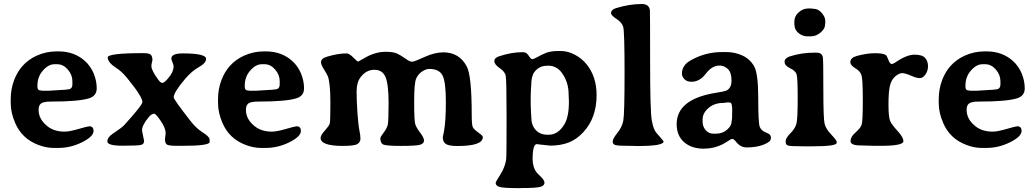

<svg xmlns="http://www.w3.org/2000/svg" viewBox="-20 -744 5285 979"><path d="M272 -416.5H257.8Q227.1 -416.5 199 -384.5Q170.9 -352.5 170.9 -308.1V-300.3Q170.9 -282.2 190.9 -282.2L195.8 -281.2H230.5L232.9 -281.7L314.5 -286.6Q321.8 -288.1 324.2 -288.1Q349.1 -288.1 349.1 -314V-330.1Q349.1 -362.8 325.7 -389.6Q302.2 -416.5 272 -416.5ZM176.8 -184.1Q176.8 -135.3 222.7 -99.6Q256.8 -72.8 309.6 -72.8Q333.5 -72.8 380.6 -86.4Q427.7 -100.1 435.1 -100.1Q457 -100.1 457 -76.2Q457 -47.9 398.7 -18.8Q340.3 10.3 277.8 10.3H256.3Q255.4 10.3 253.9 10.3Q214.4 10.3 173.3 -5.9Q92.3 -37.1 58.1 -115.2Q34.7 -168.9 34.7 -217.3V-239.7Q34.7 -289.1 51.8 -335Q84 -421.4 165.5 -459.5Q214.4 -481.9 268.1 -481.9H279.3Q358.9 -481.9 413.6 -432.6Q442.4 -406.2 457.8 -369.1Q473.1 -332 473.1 -293.7Q473.1 -255.4 435.5 -243.2Q382.8 -226.1 240.2 -226.1Q202.1 -226.1 189.5 -216.6Q176.8 -207 176.8 -184.1Z M554.7 -62Q601.6 -93.3 611.8 -104.5Q706.1 -207.5 706.1 -224.1Q706.1 -251 627.4 -347.2Q601.1 -379.4 574.2 -396.5Q529.3 -425.3 529.3 -451.2Q529.3 -473.1 711.9 -473.1Q740.2 -473.1 748.8 -464.8Q757.3 -456.5 757.3 -437L754.9 -427.2Q752 -414.1 752 -407.2Q752 -384.8 787.1 -337.4Q798.8 -321.3 807.6 -321.3Q816.4 -321.3 833.5 -340.3Q865.2 -375.5 865.2 -405.8Q865.2 -412.6 859.4 -426.5Q853.5 -440.4 853.5 -444.8Q853.5 -471.7 911.6 -471.7Q1030.8 -471.7 1030.8 -443.8Q1030.8 -422.4 994.1 -401.9Q957.5 -381.3 924.8 -342.8Q865.7 -273.4 865.7 -247.6Q865.7 -236.8 953.1 -125Q980.5 -89.8 1014.6 -68.1Q1048.8 -46.4 1048.8 -32.7V-20Q1048.8 -0.5 912.1 -0.5H881.3Q840.3 -0.5 830.8 -7.1Q821.3 -13.7 821.3 -33.7L822.3 -44.4Q824.7 -61.5 824.7 -64.5Q824.7 -90.8 799.6 -127.4Q774.4 -164.1 766.6 -164.1Q752.9 -164.1 738.3 -146.5Q704.1 -106 704.1 -78.1L714.8 -25.4Q714.8 -9.8 700 -5.4Q685.1 -1 606.2 -1Q527.3 -1 527.3 -22.5Q527.3 -43.9 554.7 -62Z M1329.1 -416.5H1314.9Q1284.2 -416.5 1256.1 -384.5Q1228 -352.5 1228 -308.1V-300.3Q1228 -282.2 1248 -282.2L1252.9 -281.2H1287.6L1290 -281.7L1371.6 -286.6Q1378.9 -288.1 1381.3 -288.1Q1406.2 -288.1 1406.2 -314V-330.1Q1406.2 -362.8 1382.8 -389.6Q1359.4 -416.5 1329.1 -416.5ZM1233.9 -184.1Q1233.9 -135.3 1279.8 -99.6Q1314 -72.8 1366.7 -72.8Q1390.6 -72.8 1437.7 -86.4Q1484.9 -100.1 1492.2 -100.1Q1514.2 -100.1 1514.2 -76.2Q1514.2 -47.9 1455.8 -18.8Q1397.5 10.3 1335 10.3H1313.5Q1312.5 10.3 1311 10.3Q1271.5 10.3 1230.5 -5.9Q1149.4 -37.1 1115.2 -115.2Q1091.8 -168.9 1091.8 -217.3V-239.7Q1091.8 -289.1 1108.9 -335Q1141.1 -421.4 1222.7 -459.5Q1271.5 -481.9 1325.2 -481.9H1336.4Q1416 -481.9 1470.7 -432.6Q1499.5 -406.2 1514.9 -369.1Q1530.3 -332 1530.3 -293.7Q1530.3 -255.4 1492.7 -243.2Q1439.9 -226.1 1297.4 -226.1Q1259.3 -226.1 1246.6 -216.6Q1233.9 -207 1233.9 -184.1Z M2441.9 -44.9Q2441.9 0.5 2312.5 0.5Q2270 0.5 2253.9 -9.5Q2237.8 -19.5 2237.8 -44.4L2244.1 -75.7Q2253.4 -125 2253.4 -225.8Q2253.4 -326.7 2236.3 -359.6Q2219.2 -392.6 2168.9 -392.6Q2151.9 -392.6 2131.8 -379.2Q2111.8 -365.7 2101.8 -342.8Q2091.8 -319.8 2091.8 -224.4Q2091.8 -128.9 2097.4 -110.8Q2103 -92.8 2122.6 -67.1Q2142.1 -41.5 2142.1 -27.1Q2142.1 -12.7 2123.3 -6.3Q2104.5 0 2024.4 0Q1944.3 0 1931.9 -8.3Q1919.4 -16.6 1919.4 -38.6Q1919.4 -45.9 1935.8 -67.1Q1952.1 -88.4 1956.8 -106Q1961.4 -123.5 1961.4 -218.8Q1961.4 -314 1945.8 -351.1Q1930.2 -388.2 1888.7 -388.2Q1847.2 -388.2 1818.4 -350.1Q1798.3 -323.7 1798.3 -276.9Q1798.3 -230 1802.7 -167.5Q1807.1 -105 1812.5 -79.6Q1817.9 -54.2 1817.9 -36.6Q1817.9 -19 1802.2 -9.5Q1786.6 0 1728 0Q1614.7 0 1614.7 -41Q1614.7 -54.2 1636.7 -78.9Q1658.7 -103.5 1661.6 -114.5Q1664.6 -125.5 1664.6 -221.7Q1664.6 -317.9 1651.9 -354.5Q1648.4 -363.8 1632.6 -388.9Q1616.7 -414.1 1616.7 -427.2Q1616.7 -445.8 1647.9 -455.1Q1703.6 -471.7 1747.1 -471.7Q1761.2 -471.7 1781.2 -450.9Q1801.3 -430.2 1806.6 -430.2L1822.3 -439Q1851.1 -455.6 1859.4 -459.5Q1904.3 -480 1944.3 -480Q1984.4 -480 2003.9 -471.2Q2023.4 -462.4 2046.4 -445.8Q2069.3 -429.2 2080.8 -429.2Q2092.3 -429.2 2144 -453.1Q2195.8 -477.1 2240.7 -477.1Q2321.8 -477.1 2359.9 -405.3Q2385.3 -358.4 2385.3 -157.7Q2385.3 -106.9 2390.9 -95.5Q2396.5 -84 2419.2 -68.1Q2441.9 -52.2 2441.9 -44.9Z M2880.4 -236.3 2879.4 -263.2Q2879.4 -325.7 2844.2 -373.5Q2817.9 -409.2 2773.9 -409.2L2770 -408.7Q2727.5 -408.7 2703.6 -375Q2688.5 -354 2688.5 -304.2L2687.5 -294.9L2686 -252V-208L2686.5 -203.1V-193.8L2687 -189Q2687 -184.1 2687 -179.2L2688 -165L2689 -146.5Q2689 -106 2711.4 -81.5Q2733.9 -57.1 2769.5 -57.1H2778.3Q2826.2 -57.1 2857.9 -110.4Q2880.9 -148.4 2880.9 -225.1V-231ZM2695.8 68.4Q2695.8 108.4 2717.3 136.7L2738.8 158.2Q2756.3 175.8 2756.3 187.5Q2756.3 203.1 2734.6 209Q2712.9 214.8 2641.1 214.8L2628.4 215.3Q2545.9 215.3 2526.6 209Q2507.3 202.6 2507.3 189Q2507.3 183.6 2531.2 146Q2555.2 108.4 2561 68.4Q2563 55.2 2563 -141.1Q2563 -337.4 2558.6 -358.2Q2554.2 -378.9 2527.3 -397.2Q2500.5 -415.5 2500.5 -432.1Q2500.5 -448.7 2523.4 -456.5Q2587.9 -478 2644.5 -478Q2659.7 -478 2666.7 -470.9Q2673.8 -463.9 2680.7 -453.1Q2687.5 -442.4 2694.3 -442.4Q2701.2 -442.4 2720 -453.1Q2738.8 -463.9 2762.9 -473.9Q2787.1 -483.9 2826.7 -483.9H2839.8Q2875 -483.9 2910.9 -465.1Q2946.8 -446.3 2971.7 -415.5Q3022 -352.5 3022 -258.8Q3022 -143.1 2954.6 -70.3Q2919.4 -32.2 2878.4 -16.8Q2837.4 -1.5 2785.6 -1.5Q2785.2 -1.5 2748.5 -5.4L2727.5 -7.8L2717.8 -9.3Q2695.8 -9.3 2695.8 68.4Z M3095.7 -677.2Q3095.7 -694.8 3121.1 -702.6Q3189.9 -723.6 3252.9 -723.6Q3290 -723.6 3293.9 -691.4Q3294.9 -683.6 3294.9 -429.7Q3294.9 -175.8 3303.5 -129.6Q3312 -83.5 3326.7 -66.9Q3363.8 -24.9 3363.8 -22.9Q3363.8 0.5 3232.9 0.5H3223.1L3212.9 0Q3134.8 0 3119.4 -3.9Q3104 -7.8 3104 -22.2Q3104 -36.6 3127.9 -66.2Q3151.9 -95.7 3158.2 -128.7Q3164.6 -161.6 3164.6 -372.6Q3164.6 -583.5 3157.7 -606.7Q3150.9 -629.9 3123.3 -647.7Q3095.7 -665.5 3095.7 -677.2Z M3712.4 -199.7Q3712.4 -221.7 3698.7 -221.7H3686Q3673.8 -219.2 3667.5 -219.2Q3623 -219.2 3592.8 -193.4Q3562.5 -167.5 3562.5 -134.8V-123.5Q3562.5 -98.6 3578.1 -80.6Q3593.8 -62.5 3616.2 -62.5H3631.8Q3664.1 -62.5 3687 -82.5Q3710 -102.5 3710 -121.6Q3711.9 -131.3 3711.9 -134.3L3712.9 -142.1V-163.1L3713.4 -170.9V-192.4Q3712.4 -197.3 3712.4 -199.7ZM3910.6 -44.9V-37.6Q3910.6 -21 3874 -6.6Q3837.4 7.8 3787.1 7.8Q3756.3 7.8 3733.9 -20Q3721.7 -35.6 3714.8 -35.6Q3708 -36.1 3691.4 -24.4Q3635.7 13.7 3571.3 13.7Q3570.8 13.7 3570.3 14.2Q3506.8 14.2 3468.8 -18.6Q3430.7 -51.3 3430.2 -110.4Q3430.2 -237.3 3625.5 -270Q3672.4 -277.3 3681.6 -281.2Q3710 -293 3710 -333.5Q3710 -374 3691.7 -391.8Q3673.3 -409.7 3648.9 -409.7Q3610.4 -409.7 3579.1 -368.4Q3547.9 -327.1 3506.3 -327.1Q3481.9 -327.1 3469.5 -340.6Q3457 -354 3457 -368.2Q3457 -411.1 3502 -436.5Q3576.7 -478.5 3660.2 -478.5H3685.5Q3727.5 -478.5 3765.9 -460.7Q3804.2 -442.9 3825.2 -406.2Q3846.2 -369.6 3846.2 -242.7Q3846.2 -115.7 3854.2 -96.4Q3862.3 -77.1 3886.5 -68.1Q3910.6 -59.1 3910.6 -44.9Z M4030.3 -633.3Q4030.3 -661.6 4052.5 -681.2Q4074.7 -700.7 4100.6 -700.7H4116.2Q4123.5 -699.2 4128.4 -699.2Q4151.9 -699.2 4169.9 -678.2Q4188 -657.2 4188 -638.2V-625.5Q4187 -620.6 4187 -618.2Q4187 -597.7 4164.1 -578.1Q4141.1 -558.6 4113.3 -558.6H4098.1Q4070.8 -558.6 4051 -575.9Q4031.2 -593.3 4031.2 -615.7L4030.3 -620.6ZM4123 2H4076.7Q4011.7 2 3998.8 -1.7Q3985.8 -5.4 3985.8 -22.7Q3985.8 -40 4010.3 -64.5Q4034.7 -88.9 4041 -113.5Q4047.4 -138.2 4047.4 -241.9Q4047.4 -345.7 4042 -364.3Q4036.6 -382.8 4008.5 -396.2Q3980.5 -409.7 3980.5 -428.5Q3980.5 -447.3 4006.3 -456.1Q4064.9 -475.6 4135.7 -475.6H4143.1Q4171.4 -475.6 4175.8 -451.7Q4178.2 -438 4178.2 -287.8Q4178.2 -137.7 4184.8 -112.1Q4191.4 -86.4 4218.8 -57.6Q4246.1 -28.8 4246.1 -21.5V-15.6Q4246.1 2 4123 2Z M4586.4 -23.9Q4586.4 -0.5 4473.1 -0.5H4431.2L4420.9 -1Q4410.6 -1.5 4399.9 -1.5L4389.6 -2Q4379.4 -2.4 4368.2 -2.4Q4316.9 -2.4 4316.9 -24.4Q4316.9 -46.4 4342.5 -68.8Q4368.2 -91.3 4373.8 -109.4Q4379.4 -127.4 4379.4 -233.4Q4379.4 -339.4 4372.8 -360.4Q4366.2 -381.3 4341.1 -396.2Q4315.9 -411.1 4315.9 -427.2Q4315.9 -449.7 4349.6 -459Q4400.4 -472.7 4441.4 -472.7Q4482.4 -472.7 4496.6 -463.4Q4502.4 -459.5 4510 -438.5Q4517.6 -417.5 4527.8 -417.5Q4532.2 -417.5 4546.4 -426.3Q4603 -465.3 4643.1 -465.3Q4683.1 -465.3 4697.5 -448.2Q4711.9 -431.2 4711.9 -407.2Q4711.9 -383.3 4699 -364.5Q4686 -345.7 4669.7 -345.7Q4653.3 -345.7 4624.5 -358.4Q4595.7 -371.1 4580.1 -371.1Q4564.5 -371.1 4544.9 -354.5Q4525.4 -337.9 4517.8 -307.1Q4510.3 -276.4 4510.3 -210.7Q4510.3 -145 4519.5 -125.7Q4528.8 -106.4 4557.6 -75.2Q4586.4 -43.9 4586.4 -23.9Z M5003.9 -416.5H4989.7Q4959 -416.5 4930.9 -384.5Q4902.8 -352.5 4902.8 -308.1V-300.3Q4902.8 -282.2 4922.9 -282.2L4927.7 -281.2H4962.4L4964.8 -281.7L5046.4 -286.6Q5053.7 -288.1 5056.2 -288.1Q5081.1 -288.1 5081.1 -314V-330.1Q5081.1 -362.8 5057.6 -389.6Q5034.2 -416.5 5003.9 -416.5ZM4908.7 -184.1Q4908.7 -135.3 4954.6 -99.6Q4988.8 -72.8 5041.5 -72.8Q5065.4 -72.8 5112.5 -86.4Q5159.7 -100.1 5167 -100.1Q5189 -100.1 5189 -76.2Q5189 -47.9 5130.6 -18.8Q5072.3 10.3 5009.8 10.3H4988.3Q4987.3 10.3 4985.8 10.3Q4946.3 10.3 4905.3 -5.9Q4824.2 -37.1 4790 -115.2Q4766.6 -168.9 4766.6 -217.3V-239.7Q4766.6 -289.1 4783.7 -335Q4815.9 -421.4 4897.5 -459.5Q4946.3 -481.9 5000 -481.9H5011.2Q5090.8 -481.9 5145.5 -432.6Q5174.3 -406.2 5189.7 -369.1Q5205.1 -332 5205.1 -293.7Q5205.1 -255.4 5167.5 -243.2Q5114.7 -226.1 4972.2 -226.1Q4934.1 -226.1 4921.4 -216.6Q4908.7 -207 4908.7 -184.1Z"/></svg>

Font: Averia Serif Libre RX
Style: Bold
Weight: 700
Version: Version 1.002